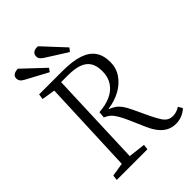

<svg xmlns="http://www.w3.org/2000/svg" viewBox="-263 -1039 1173 1173"><g transform="rotate(-45 323.5 -452.0)"><path d="M269 -368Q324 -371 367 -390Q410 -409 434.5 -445Q459 -481 459 -532Q459 -581 440 -609.5Q421 -638 384 -650.5Q347 -663 292 -663H233L210 -47L320 -34L316 0H51L55 -34L142 -48L167 -656L80 -670L85 -705H288Q373 -705 427 -687Q481 -669 507 -632Q533 -595 533 -537Q533 -485 505 -444Q477 -403 430 -377Q383 -351 324 -343V-340Q346 -331 362.5 -319.5Q379 -308 393 -288.5Q407 -269 422 -237L472 -131Q491 -92 505 -71Q519 -50 534.5 -41.5Q550 -33 571 -33Q585 -33 600 -37.5Q615 -42 631 -52L647 -25Q635 -13 620 -4.5Q605 4 587.5 9Q570 14 551 14Q519 14 493 1.5Q467 -11 445.5 -37Q424 -63 406 -104L362 -205Q345 -243 331 -266.5Q317 -290 302 -303.5Q287 -317 265 -326ZM265 -841Q251 -850 243.5 -859Q236 -868 236 -882Q236 -901 250 -910.5Q264 -920 288 -918L419 -777L401 -755ZM87 -830Q70 -839 62.5 -849Q55 -859 55 -872Q55 -889 67.5 -898Q80 -907 104 -908L243 -777L227 -755Z"/></g></svg>

Font: Literata 24pt Light
Style: Italic
Weight: 300
Italic angle: -2°
Designer: Latin by Veronika Burian and Jose Scaglione. Greek by Irene Vlachou. Cyrillic by Vera Evstafieva
Foundry: TypeTogether
Version: Version 3.103;gftools[0.9.29]